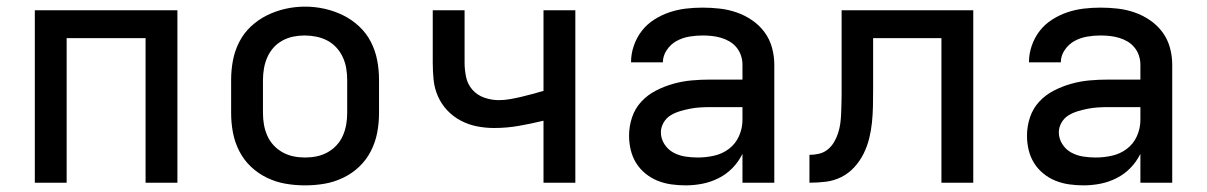

<svg xmlns="http://www.w3.org/2000/svg" viewBox="-20 -551 3640 579"><path d="M85 0V-520H515V0H419V-436H181V0Z M900 8Q870 8 841 3Q812 -2 785 -15Q758 -28 736.5 -48.5Q715 -69 701.5 -95.5Q688 -122 682.5 -151Q677 -180 677 -210V-310Q677 -340 682.5 -369Q688 -398 701.5 -424.5Q715 -451 737 -471.5Q759 -492 785.5 -505Q812 -518 841 -524.5Q870 -531 900 -531Q930 -531 959 -524.5Q988 -518 1014.5 -505Q1041 -492 1063 -471.5Q1085 -451 1098.5 -424.5Q1112 -398 1117.5 -369Q1123 -340 1123 -310V-210Q1123 -180 1117.5 -151Q1112 -122 1098.5 -95.5Q1085 -69 1063.5 -48.5Q1042 -28 1015 -15Q988 -2 959 3Q930 8 900 8ZM900 -76Q918 -76 935 -79.5Q952 -83 967.5 -91.5Q983 -100 995 -113Q1007 -126 1014 -142Q1021 -158 1024 -175Q1027 -192 1027 -210V-310Q1027 -328 1024 -345.5Q1021 -363 1013.5 -379Q1006 -395 994 -408Q982 -421 966.5 -429Q951 -437 933.5 -440.5Q916 -444 898 -444Q881 -444 864 -440.5Q847 -437 831.5 -428.5Q816 -420 804.5 -407Q793 -394 786 -378Q779 -362 776 -344.5Q773 -327 773 -310V-210Q773 -192 776 -175Q779 -158 786 -142Q793 -126 805 -113Q817 -100 832.5 -91.5Q848 -83 865 -79.5Q882 -76 900 -76Z M1619 0V-187Q1582 -178 1545 -171.5Q1508 -165 1470 -165Q1444 -165 1418.5 -170Q1393 -175 1370 -187Q1347 -199 1329 -218Q1311 -237 1300.5 -261Q1290 -285 1287.5 -311Q1285 -337 1285 -362V-520H1381V-362Q1381 -341 1385.5 -319Q1390 -297 1404.5 -280.5Q1419 -264 1440.5 -256.5Q1462 -249 1484 -249Q1501 -249 1518 -252Q1535 -255 1552 -259Q1569 -263 1585.5 -267.5Q1602 -272 1619 -277V-520H1715V0Z M2047 8Q2026 8 2004.5 5Q1983 2 1963 -6Q1943 -14 1926 -28Q1909 -42 1898 -60Q1887 -78 1882 -99Q1877 -120 1877 -142Q1877 -170 1886 -197Q1895 -224 1914 -244.5Q1933 -265 1958.5 -278Q1984 -291 2011 -298.5Q2038 -306 2065.5 -308.5Q2093 -311 2121 -311H2219V-356Q2219 -370 2214.5 -383.5Q2210 -397 2201 -408Q2192 -419 2180 -426Q2168 -433 2154.5 -437Q2141 -441 2127 -442.5Q2113 -444 2099 -444Q2078 -444 2058 -440.5Q2038 -437 2020.5 -427.5Q2003 -418 1991 -400.5Q1979 -383 1979 -363Q1979 -363 1979 -363Q1979 -363 1979 -363H1883Q1883 -363 1883 -363Q1883 -363 1883 -364Q1883 -389 1891.5 -413.5Q1900 -438 1915.5 -458Q1931 -478 1953 -492Q1975 -506 1999 -514Q2023 -522 2048 -525Q2073 -528 2099 -528Q2125 -528 2151 -525Q2177 -522 2201.5 -513.5Q2226 -505 2248 -490Q2270 -475 2285.5 -454Q2301 -433 2308 -407.5Q2315 -382 2315 -356V0H2219V-87Q2207 -63 2189 -44.5Q2171 -26 2147.5 -14Q2124 -2 2098.5 3Q2073 8 2047 8ZM2084 -76Q2109 -76 2133.5 -81.5Q2158 -87 2178 -102Q2198 -117 2208.5 -140.5Q2219 -164 2219 -189V-228H2121Q2106 -228 2090.5 -227Q2075 -226 2060 -223Q2045 -220 2030 -215.5Q2015 -211 2002 -203Q1989 -195 1981 -181Q1973 -167 1973 -152Q1973 -133 1983.5 -116.5Q1994 -100 2010.5 -91Q2027 -82 2046 -79Q2065 -76 2084 -76Z M2421 0V-84Q2436 -84 2450.5 -87.5Q2465 -91 2476.5 -100.5Q2488 -110 2495.5 -123Q2503 -136 2507.5 -150Q2512 -164 2514 -178.5Q2516 -193 2516.5 -207.5Q2517 -222 2517.5 -236.5Q2518 -251 2518 -266Q2518 -270 2518 -273.5Q2518 -277 2518 -281V-520H2915V0H2819V-436H2613V-281Q2613 -281 2613 -280.5Q2613 -280 2613 -280V-279Q2613 -255 2612.5 -230.5Q2612 -206 2609.5 -181.5Q2607 -157 2601 -133Q2595 -109 2584 -87Q2573 -65 2556 -46.5Q2539 -28 2517 -17Q2495 -6 2470.5 -3Q2446 0 2421 0Z M3247 8Q3226 8 3204.5 5Q3183 2 3163 -6Q3143 -14 3126 -28Q3109 -42 3098 -60Q3087 -78 3082 -99Q3077 -120 3077 -142Q3077 -170 3086 -197Q3095 -224 3114 -244.5Q3133 -265 3158.5 -278Q3184 -291 3211 -298.5Q3238 -306 3265.5 -308.5Q3293 -311 3321 -311H3419V-356Q3419 -370 3414.5 -383.5Q3410 -397 3401 -408Q3392 -419 3380 -426Q3368 -433 3354.5 -437Q3341 -441 3327 -442.5Q3313 -444 3299 -444Q3278 -444 3258 -440.5Q3238 -437 3220.5 -427.5Q3203 -418 3191 -400.5Q3179 -383 3179 -363Q3179 -363 3179 -363Q3179 -363 3179 -363H3083Q3083 -363 3083 -363Q3083 -363 3083 -364Q3083 -389 3091.5 -413.5Q3100 -438 3115.5 -458Q3131 -478 3153 -492Q3175 -506 3199 -514Q3223 -522 3248 -525Q3273 -528 3299 -528Q3325 -528 3351 -525Q3377 -522 3401.5 -513.5Q3426 -505 3448 -490Q3470 -475 3485.5 -454Q3501 -433 3508 -407.5Q3515 -382 3515 -356V0H3419V-87Q3407 -63 3389 -44.5Q3371 -26 3347.5 -14Q3324 -2 3298.5 3Q3273 8 3247 8ZM3284 -76Q3309 -76 3333.5 -81.5Q3358 -87 3378 -102Q3398 -117 3408.5 -140.5Q3419 -164 3419 -189V-228H3321Q3306 -228 3290.5 -227Q3275 -226 3260 -223Q3245 -220 3230 -215.5Q3215 -211 3202 -203Q3189 -195 3181 -181Q3173 -167 3173 -152Q3173 -133 3183.5 -116.5Q3194 -100 3210.5 -91Q3227 -82 3246 -79Q3265 -76 3284 -76Z"/></svg>

Font: Zed Mono Medium Extended
Style: Regular
Weight: 500
Width: 7
Monospace: yes
Designer: Belleve Invis
Foundry: Belleve Invis
Version: Version 1.0.0; ttfautohint (v1.8.4)